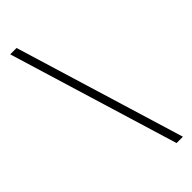

<svg xmlns="http://www.w3.org/2000/svg" viewBox="-287 -793 941 941"><g transform="rotate(-45 183.5 -322.0)"><path d="M31 -764H75L344 120H300Z"/></g></svg>

Font: Khand Light
Style: Regular
Weight: 300
Designer: Devanagari: Sanchit Sawaria, Jyotish Sonowal; Latin: Satya Rajpurohit
Foundry: Indian Type Foundry
Version: Version 1.101;PS 1.0;hotconv 1.0.78;makeotf.lib2.5.61930; tt